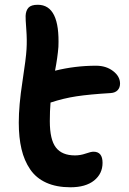

<svg xmlns="http://www.w3.org/2000/svg" viewBox="-20 -794 543 809"><path d="M276.9 -4.9Q217.8 -4.9 175 -24.2Q132.3 -43.5 107.2 -80.3Q82 -117.2 70.6 -165.8Q59.1 -214.4 59.1 -277.8Q59.1 -350.1 74.5 -449.7Q89.8 -549.3 91.8 -586.9Q94.2 -625 90.8 -669.9Q87.4 -714.8 87.9 -727.1Q88.9 -749.5 100.1 -761.7Q111.3 -773.9 139.2 -773.9Q233.4 -773.9 226.1 -596.2Q222.7 -552.2 211.9 -496.1Q296.4 -517.1 384.8 -517.1Q427.2 -517.1 456.5 -494.6Q485.8 -472.2 485.8 -441.9Q485.8 -424.8 475.8 -414.1Q465.8 -403.3 446.8 -401.9Q356.9 -396.5 302.2 -388.2Q247.6 -379.9 192.9 -361.8Q189.9 -326.2 189.9 -283.2Q189.9 -205.6 215.6 -172.4Q241.2 -139.2 295.9 -139.2Q318.8 -139.2 341.1 -147Q363.3 -154.8 374 -154.8Q412.1 -154.8 412.1 -107.9Q412.1 -62 376.5 -33.4Q340.8 -4.9 276.9 -4.9Z"/></svg>

Font: Shantell Sans Irregular Bouncy
Style: Regular
Weight: 600
Designer: Stephen Nixon, Anya Danilova, Shantell Martin
Foundry: Arrow Type
Version: Version 1.006;[9816181b4]